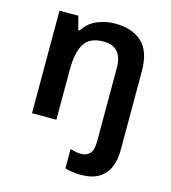

<svg xmlns="http://www.w3.org/2000/svg" viewBox="-116 -647 876 982"><g transform="rotate(15 322.0 -156.5)"><path d="M401 240Q378 240 355.5 236.5Q333 233 318 228V126Q332 130 346 133Q360 136 376 136Q403 136 421 118.5Q439 101 439 52V-335Q439 -449 340 -449Q265 -449 237 -401.5Q209 -354 209 -264V0H80V-543H180L198 -472H206Q232 -514 277 -533.5Q322 -553 373 -553Q464 -553 515.5 -505.5Q567 -458 567 -354V66Q567 116 550.5 155.5Q534 195 497.5 217.5Q461 240 401 240Z"/></g></svg>

Font: Noto Sans Sora Sompeng SemiBold
Style: Regular
Weight: 600
Version: Version 2.101